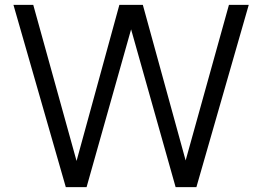

<svg xmlns="http://www.w3.org/2000/svg" viewBox="-20 -765 1072 785"><path d="M916 -745H997L783 0H698L516 -645L334 0H249L35 -745H116L293 -107L468 -745H564L739 -109Z"/></svg>

Font: Plus Jakarta Display Light
Style: Regular
Weight: 300
Designer: Gumpita Rahayu
Foundry: Tokotype Studio
Version: Version 1.000;hotconv 1.0.109;makeotfexe 2.5.65596